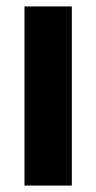

<svg xmlns="http://www.w3.org/2000/svg" viewBox="-20 -559 298 596"><path d="M203 -539H56V17H203Z"/></svg>

Font: Repo Bold
Style: Bold
Weight: 700
Designer: Stefan Peev
Foundry: Context Ltd
Version: Version 1.502